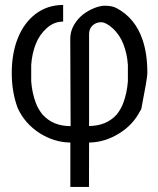

<svg xmlns="http://www.w3.org/2000/svg" viewBox="-20 -555 630 766"><path d="M261.7 -51.8C214.8 -51.8 178.2 -66.9 150.4 -97.2C139.2 -110.8 129.4 -126.5 123 -144C113.3 -169.9 106.9 -198.7 104.5 -230V-295.9C106.4 -324.7 112.3 -352.5 122.1 -377.9C131.8 -403.3 146.5 -424.8 166 -442.4C185.5 -460 207 -468.8 231.9 -468.8V-535.2C189.5 -535.2 152.8 -522.9 121.6 -499C90.3 -475.1 66.9 -442.4 50.8 -401.9C34.7 -361.3 26.9 -314.9 26.9 -263.2C26.9 -211.4 35.2 -165 50.8 -123.5C69.8 -82 99.1 -48.8 138.7 -23.4C177.7 1 218.3 13.2 260.7 13.7V190.9H335L335.4 13.7C377.4 13.2 417.5 1 456.5 -23.4C492.7 -45.9 520 -75.2 539.1 -112.3C542 -115.2 543.5 -119.1 544.4 -123.5C560.1 -204.1 567.9 -250.5 567.9 -263.2C567.9 -314.9 561.5 -359.9 548.3 -397.5C528.8 -454.6 494.6 -496.1 445.3 -522.5C432.6 -529.3 417 -532.2 397.9 -532.2C385.3 -532.2 371.1 -528.8 355.5 -522.5C339.8 -516.1 324.7 -507.8 310.5 -496.6C296.4 -485.4 284.2 -471.2 274.4 -454.1C264.6 -437 260.3 -418.5 260.3 -399.4V-398.9ZM335.4 -52.2V-333V-418.9C335.4 -433.6 340.3 -445.3 349.6 -453.6C358.9 -461.9 369.6 -466.3 382.8 -466.3H384.8C397 -465.8 412.1 -458 429.2 -442.4C448.7 -424.8 462.9 -403.3 472.7 -377.9C482.4 -352.5 488.3 -324.7 490.2 -295.9V-230C487.8 -198.7 481.4 -169.9 471.7 -144C465.3 -126.5 456.1 -110.8 444.8 -97.2C417.5 -67.4 380.9 -52.7 335.4 -52.2Z"/></svg>

Font: Tuffy
Style: Regular
Weight: 500
Designer: Thatcher Ulrich, Karoly Barta and Michael Everson
Version: Version 001.270